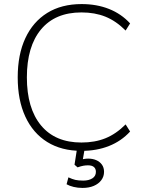

<svg xmlns="http://www.w3.org/2000/svg" viewBox="-20 -733 707 943"><path d="M381 8Q282 8 212 -35.5Q142 -79 104.5 -160Q67 -241 67 -353Q67 -465 104.5 -545.5Q142 -626 212 -669.5Q282 -713 381 -713Q455 -713 515.5 -689Q576 -665 619 -618L597 -583Q550 -630 498 -651Q446 -672 380 -672Q251 -672 181.5 -588.5Q112 -505 112 -353Q112 -201 181.5 -117Q251 -33 380 -33Q446 -33 498 -54Q550 -75 597 -122L619 -87Q576 -40 515.5 -16Q455 8 381 8ZM385 190Q362 190 341.5 185Q321 180 307 172L316 138Q335 147 350 150.5Q365 154 389 154Q416 154 433.5 143Q451 132 451 111Q451 96 441.5 87.5Q432 79 412 79Q401 79 389.5 81Q378 83 361 89L346 76L361 -20H399L386 55L368 53Q380 50 391.5 48Q403 46 413 46Q435 46 452.5 53.5Q470 61 480.5 75.5Q491 90 491 111Q491 134 477.5 152Q464 170 440.5 180Q417 190 385 190Z"/></svg>

Font: Nunito Sans 12pt ExtraLight 12pt ExtraLight
Style: Regular
Weight: 250
Version: Version 3.101;gftools[0.9.27]